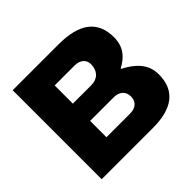

<svg xmlns="http://www.w3.org/2000/svg" viewBox="-163 -846 1022 1022"><g transform="rotate(-45 347.5 -335.0)"><path d="M402 -670H56V0H441C591 0 666 -60 666 -180C666 -259 613 -307 545 -342V-346C600 -374 637 -417 637 -488C637 -610 559 -670 402 -670ZM232 -140V-263H411C452 -263 478 -239 478 -201C478 -163 452 -140 411 -140ZM232 -393V-530H382C423 -530 449 -508 449 -473C449 -424 419 -393 372 -393Z"/></g></svg>

Font: LT Wave Black
Style: Regular
Weight: 900
Designer: Daniel Lyons
Version: Version 2.5 (Glyphs App)